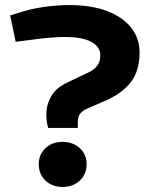

<svg xmlns="http://www.w3.org/2000/svg" viewBox="-20 -730 611 758"><path d="M170 -225Q166 -239 164.5 -252Q163 -265 163 -278Q163 -317 182.5 -350.5Q202 -384 247 -405L321 -440Q343 -450 354.5 -460.5Q366 -471 371 -483.5Q376 -496 376 -512Q376 -533 361.5 -549Q347 -565 316.5 -574.5Q286 -584 237 -584Q207 -584 174 -581Q141 -578 104 -573L42 -565L20 -669L52 -679Q100 -695 152.5 -702.5Q205 -710 252 -710Q342 -710 404 -686Q466 -662 498.5 -620Q531 -578 531 -523Q531 -449 495.5 -404.5Q460 -360 395 -332L326 -302Q305 -293 296 -280.5Q287 -268 287 -247V-225ZM227 8Q186 8 159.5 -17Q133 -42 133 -82Q133 -120 159.5 -145Q186 -170 227 -170Q268 -170 295 -145Q322 -120 322 -82Q322 -42 295 -17Q268 8 227 8Z"/></svg>

Font: REM SemiBold
Style: Regular
Weight: 600
Designer: Octavio Pardo
Foundry: Ashler Design
Version: Version 1.005;gftools[0.9.28]